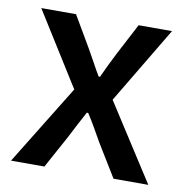

<svg xmlns="http://www.w3.org/2000/svg" viewBox="-67 -616 660 680"><g transform="rotate(10 263.0 -275.5)"><path d="M16.1 0 192.9 -287.1 27.8 -550.8H152.8L217.8 -439.9Q231 -417 243.7 -393.6Q256.3 -370.1 270 -347.2H274.9Q295.9 -393.6 319.8 -439.9L377.9 -550.8H498L333 -274.9L509.8 0H384.8L313 -117.2Q299.3 -141.1 285.2 -166Q271 -190.9 255.9 -213.9H251Q238.3 -190.9 225.6 -166.3Q212.9 -141.6 200.2 -117.2L136.2 0Z"/></g></svg>

Font: Source Han Sans CN Medium
Style: Regular
Weight: 500
Designer: Ryoko NISHIZUKA  (kana, bopomofo & ideographs); Paul D. Hunt (Latin, Greek & Cyrillic); Sandoll Communications , Soo-you
Foundry: Adobe
Version: Version 2.004;hotconv 1.0.118;makeotfexe 2.5.65603